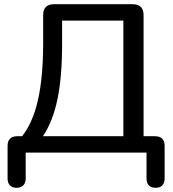

<svg xmlns="http://www.w3.org/2000/svg" viewBox="-20 -725 824 912"><path d="M16 122V-32Q16 -78 63 -78H85Q136 -142 160.5 -251Q185 -360 185 -522V-653Q185 -705 237 -705H610Q662 -705 662 -653V-78H715Q762 -78 762 -32V122Q762 144 751 155.5Q740 167 720 167Q676 167 676 122V0H102V122Q102 144 90.5 155.5Q79 167 59 167Q38 167 27 155.5Q16 144 16 122ZM566 -78V-627H275V-515Q275 -360 253 -254Q231 -148 184 -78Z"/></svg>

Font: SN Pro
Style: Regular
Weight: 400
Designer: Tobias Whetton
Foundry: Supernotes
Version: Version 1.003